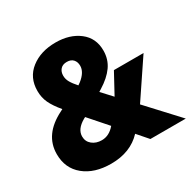

<svg xmlns="http://www.w3.org/2000/svg" viewBox="-155 -845 1011 1011"><g transform="rotate(-30 350.0 -340.0)"><path d="M18.1 -176.8Q18.1 -296.4 149.9 -361.8L162.1 -368.2Q127.4 -409.7 111.8 -442.9Q96.2 -476.1 96.2 -516.1Q96.2 -597.2 155.8 -643.6Q215.3 -689.9 306.2 -689.9Q391.6 -689.9 447.8 -646.7Q503.9 -603.5 503.9 -527.8Q503.9 -474.1 474.9 -433.1Q445.8 -392.1 390.1 -357.9L376 -349.1L433.1 -287.1L500 -410.2H680.2L528.8 -185.1L700.2 0H484.9L429.2 -64Q359.9 9.8 242.2 9.8Q141.1 9.8 79.6 -40.5Q18.1 -90.8 18.1 -176.8ZM180.2 -190.9Q180.2 -160.2 203.4 -141.1Q226.6 -122.1 261.2 -122.1Q306.2 -122.1 340.8 -163.1L245.1 -272L235.8 -267.1Q180.2 -235.4 180.2 -190.9ZM253.9 -518.1Q253.9 -497.1 264.9 -477.8Q275.9 -458.5 297.9 -434.1L313 -444.8Q357.9 -480.5 357.9 -519Q357.9 -542.5 344.7 -557.1Q331.5 -571.8 306.2 -571.8Q280.8 -571.8 267.3 -556.6Q253.9 -541.5 253.9 -518.1Z"/></g></svg>

Font: TASA Orbiter Display Black
Style: Regular
Weight: 900
Designer: Weizhong Zhang
Version: Version 1.000;Glyphs 3.1.2 (3151)